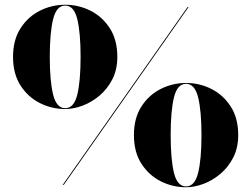

<svg xmlns="http://www.w3.org/2000/svg" viewBox="-20 -780 1060 810"><path d="M35 -540Q35 -611.5 66.5 -660.5Q98 -709.5 148.2 -734.8Q198.5 -760 255 -760Q311.5 -760 361.8 -734.8Q412 -709.5 443.5 -660.5Q475 -611.5 475 -540Q475 -486.5 454 -445.5Q433 -404.5 399.8 -376.5Q366.5 -348.5 328.2 -334.2Q290 -320 255 -320Q198.5 -320 148.2 -345.2Q98 -370.5 66.5 -419.5Q35 -468.5 35 -540ZM190 -540Q190 -437.5 204.2 -380.5Q218.5 -323.5 255 -323.5Q292 -323.5 306 -380.5Q320 -437.5 320 -540Q320 -642.5 306 -699.5Q292 -756.5 255 -756.5Q218.5 -756.5 204.2 -699.5Q190 -642.5 190 -540ZM771 -750H775.5L249 0H244.5ZM545 -210Q545 -281.5 576.5 -330.5Q608 -379.5 658.2 -404.8Q708.5 -430 765 -430Q821.5 -430 871.8 -404.8Q922 -379.5 953.5 -330.5Q985 -281.5 985 -210Q985 -156.5 964 -115.5Q943 -74.5 909.8 -46.5Q876.5 -18.5 838.2 -4.2Q800 10 765 10Q708.5 10 658.2 -15.2Q608 -40.5 576.5 -89.5Q545 -138.5 545 -210ZM700 -210Q700 -107.5 714 -50.5Q728 6.5 765 6.5Q801.5 6.5 815.8 -50.5Q830 -107.5 830 -210Q830 -312.5 815.8 -369.5Q801.5 -426.5 765 -426.5Q728 -426.5 714 -369.5Q700 -312.5 700 -210Z"/></svg>

Font: Bodoni* 48pt
Style: Bold
Weight: 700
Version: Version 2.3